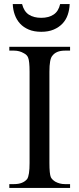

<svg xmlns="http://www.w3.org/2000/svg" viewBox="-20 -928 391 948"><path d="M326 -19V0H26V-19H50Q93 -19 114 -44Q126 -62 126 -123V-574Q126 -626 119 -643Q114 -657 98 -665Q76 -678 50 -678H26V-697H326V-678H300Q257 -678 238 -652Q224 -636 224 -574V-123Q224 -70 231 -53Q237 -41 253 -31Q275 -19 300 -19ZM184 -771Q148 -771 122 -782Q96 -793 79 -811.5Q62 -830 53 -855Q44 -880 43 -908H89Q98 -872 122 -856Q146 -840 184 -840Q220 -840 244.5 -856Q269 -872 277 -908H324Q323 -880 314.5 -855Q306 -830 288.5 -811.5Q271 -793 245 -782Q219 -771 184 -771Z"/></svg>

Font: MM Taunggyi
Style: Regular
Weight: 400
Designer: Khon Soe Zaw Thu
Version: Version 1.00 July 18, 2016, initial release